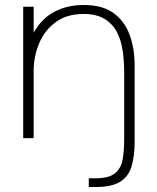

<svg xmlns="http://www.w3.org/2000/svg" viewBox="-20 -554 630 770"><path d="M336 196V161H362Q416 161 440.5 141.5Q465 122 471.5 87Q478 52 478 8V-266Q478 -309 472 -350.5Q466 -392 449 -425Q432 -458 399.5 -478Q367 -498 315 -498Q249 -498 204.5 -466Q160 -434 137.5 -381.5Q115 -329 115 -268V0H73V-527H115V-423Q147 -480 198.5 -507Q250 -534 316 -534Q391 -534 435.5 -501.5Q480 -469 500 -414Q520 -359 520 -291V12Q520 71 508 112Q496 153 462.5 174.5Q429 196 363 196Z"/></svg>

Font: Onest Thin
Style: Regular
Weight: 250
Designer: Dmitri Voloshin, Andrey Kudryavtsev
Foundry: Dmitri Voloshin, Andrey Kudryavtsev
Version: Version 1.000;gftools[0.9.33]